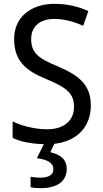

<svg xmlns="http://www.w3.org/2000/svg" viewBox="-20 -744 539 1004"><path d="M329 138C329 89 294 63 243 52L264 8C382 -5 455 -80 455 -193C455 -298 396 -349 282 -397C178 -440 143 -468 143 -541C143 -602 185 -645 264 -645C317 -645 369 -630 415 -609L442 -686C395 -708 335 -724 265 -724C140 -724 53 -652 54 -540C54 -428 112 -375 221 -331C332 -285 367 -254 367 -185C367 -116 318 -68 226 -68C162 -68 93 -86 46 -109V-23C87 -3 143 8 209 10L173 83C223 90 259 105 259 140C259 171 235 185 189 185C171 185 152 183 140 180V235C151 238 170 240 192 240C281 240 329 203 329 138Z"/></svg>

Font: Noto Sans Gurmukhi SemiCondensed
Style: Regular
Weight: 400
Width: 4
Designer: Jelle Bosma - Monotype Design Team
Foundry: Monotype Imaging Inc.
Version: Version 2.004